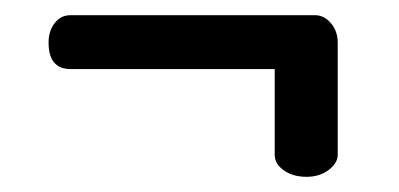

<svg xmlns="http://www.w3.org/2000/svg" viewBox="-20 -296 526 253"><path d="M44 -240Q44 -255 52 -265.5Q60 -276 73 -276H395Q407 -276 416 -265.5Q425 -255 425 -240V-92Q425 -81 413 -72Q401 -63 384 -63Q366 -63 354 -71.5Q342 -80 342 -92V-205H73Q44 -205 44 -240Z"/></svg>

Font: Dosis
Style: Medium
Weight: 500
Designer: Edgar Tolentino, Pablo Impallari, Igino Marini
Foundry: Edgar Tolentino, Pablo Impallari, Igino Marini
Version: Version 1.007